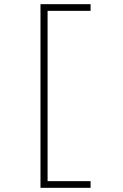

<svg xmlns="http://www.w3.org/2000/svg" viewBox="-20 -790 590 920"><path d="M174 110V-770H414V-738H208V78H414V110Z"/></svg>

Font: M PLUS Code Latin SemiExpanded ExtraLight
Style: Regular
Weight: 250
Width: 6
Designer: Coji Morishita
Foundry: UNDERFOREST DESIGN
Version: Version 1.002; ttfautohint (v1.8.3)